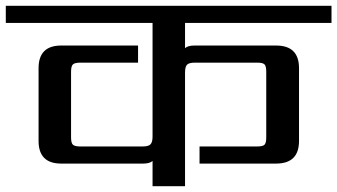

<svg xmlns="http://www.w3.org/2000/svg" viewBox="-40 -642 1163 662"><path d="M1103 -563H598V-476Q608 -485 630 -485H912Q991 -485 991 -407V-156Q991 -78 912 -78H648V-137H847Q866 -137 872 -143Q878 -149 878 -168V-395Q878 -414 872 -420Q866 -426 847 -426H632Q612 -426 605 -419Q598 -412 598 -392V0H486V-87Q476 -78 454 -78H171Q93 -78 93 -156V-407Q93 -485 171 -485H436V-426H237Q218 -426 211.5 -420Q205 -414 205 -395V-168Q205 -149 211.5 -143Q218 -137 237 -137H452Q472 -137 479 -144.5Q486 -152 486 -171V-563H-20V-622H1103Z"/></svg>

Font: Sarpanch Medium
Style: Regular
Weight: 500
Designer: Manushi Parikh (Devanagari and Latin), Jyotish Sonowal (Devanagari)
Foundry: Indian Type Foundry
Version: Version 2.004;PS 1.0;hotconv 1.0.78;makeotf.lib2.5.61930; tt